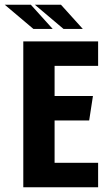

<svg xmlns="http://www.w3.org/2000/svg" viewBox="-71 -796 453 816"><path d="M28 -620H346V-516H161V-388H324L308 -284H161V-104H346V0H28ZM71 -673 -51 -776H60L153 -673ZM199 -673 77 -776H188L281 -673Z"/></svg>

Font: Smooch Sans ExtraBold
Style: Regular
Weight: 800
Designer: Robert E. Leuschke
Foundry: Robert E. Leuschke
Version: Version 1.010